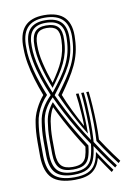

<svg xmlns="http://www.w3.org/2000/svg" viewBox="-90 -866 667 933"><g transform="rotate(-10 243.5 -400.0)"><path d="M203.2 7.2Q126.2 7.2 92 -25.4Q57.8 -58 56 -132.8Q55.5 -175.8 55.8 -204.6Q56 -233.5 57.6 -255.5Q59.2 -277.5 62.8 -299.2Q67 -331.5 83.9 -365.6Q100.8 -399.8 123 -425.5Q106.2 -468.8 93.9 -510.2Q81.5 -551.8 74.6 -590.5Q67.8 -629.2 67.8 -663.2Q65 -735.5 96.4 -771.4Q127.8 -807.2 194 -807.2Q263.5 -807.2 295.4 -772.2Q327.2 -737.2 322.2 -666.2Q321 -631 313.4 -600.1Q305.8 -569.2 291.9 -539.6Q278 -510 257.9 -478.6Q237.8 -447.2 211.5 -410.2Q227.8 -369 248.6 -326.8Q269.5 -284.5 291.2 -244.8L292.5 -245.2Q292.2 -272 290.2 -300.9Q288.2 -329.8 285.8 -356.5Q283.2 -383.2 280.2 -403.5H293.2Q297 -375.5 299.5 -342.4Q302 -309.2 303.2 -274.2Q304.5 -239.2 304.2 -205.2L303 -204.8Q282 -239 262.6 -274.1Q243.2 -309.2 226 -344.2Q208.8 -379.2 194 -412.8Q223 -452 244.1 -483.4Q265.2 -514.8 279.1 -543.5Q293 -572.2 300.4 -602.1Q307.8 -632 309.2 -668Q313.5 -731.8 285.1 -763.1Q256.8 -794.5 194 -794.5Q134.8 -794.5 107 -762.4Q79.2 -730.2 81.5 -664.2Q81.2 -639.8 85.4 -611.8Q89.5 -583.8 97.1 -553.1Q104.8 -522.5 116 -489.8Q127.2 -457 141 -422.8Q124 -405.8 110.6 -384.8Q97.2 -363.8 88.8 -341.6Q80.2 -319.5 77.5 -298Q74.2 -276.8 72.5 -255Q70.8 -233.2 70.5 -204.5Q70.2 -175.8 71 -133Q72.5 -64.8 103.2 -35.1Q134 -5.5 203.2 -5.5Q244.5 -5.5 269.2 -16.2Q294 -27 307.2 -49.4Q320.5 -71.8 326.5 -107L328 -107.5Q339.2 -90.2 350.2 -73.5Q361.2 -56.8 372.5 -40.5Q383.8 -24.2 395.5 -8.8L385.5 0.5Q371.8 -18.5 358.8 -37.8Q345.8 -57 332 -78L330.5 -77.5Q319.5 -35 290.1 -13.9Q260.8 7.2 203.2 7.2ZM203.2 -18.2Q141.8 -18.2 114.5 -45Q87.2 -71.8 86 -133.5Q85.2 -177.2 85.5 -205.9Q85.8 -234.5 87.5 -255.4Q89.2 -276.2 92.5 -297Q96.8 -331.2 113.8 -361.5Q130.8 -391.8 158.5 -419Q138.8 -465.8 124.4 -509.6Q110 -553.5 102.5 -593Q95 -632.5 95 -665.5Q93.2 -725 117.5 -753.4Q141.8 -781.8 194 -781.8Q249.5 -781.8 274.5 -754.1Q299.5 -726.5 296 -669.5Q294.5 -633.2 287.1 -603.4Q279.8 -573.5 265.4 -545.1Q251 -516.8 229.2 -485.4Q207.5 -454 177.2 -414.8Q195.8 -374.8 217 -333.8Q238.2 -292.8 262.4 -251.6Q286.5 -210.5 313.2 -170.2Q315 -204.5 314.5 -247.5Q314 -290.5 311.8 -332.1Q309.5 -373.8 306 -403.5H318.8Q321.8 -379.5 323.8 -347.4Q325.8 -315.2 326.6 -280.8Q327.5 -246.2 326.9 -214.4Q326.2 -182.5 324.2 -158.8Q338.8 -136.5 353.9 -113.9Q369 -91.2 384.6 -69.5Q400.2 -47.8 415.8 -27.2L405.8 -18Q391.2 -36.8 376.8 -56.9Q362.2 -77 348.1 -97.8Q334 -118.5 320.2 -139.2Q315.5 -98 304.4 -71.2Q293.2 -44.5 269.6 -31.4Q246 -18.2 203.2 -18.2ZM203.2 -31Q244.5 -31 265.8 -44.2Q287 -57.5 296.1 -84.1Q305.2 -110.8 310 -151.2Q281 -193.5 255.2 -236.6Q229.5 -279.8 207.1 -322.5Q184.8 -365.2 166 -406.5Q140 -380.5 125.6 -353.6Q111.2 -326.8 107.2 -295.8Q104.2 -275.8 102.5 -255.1Q100.8 -234.5 100.5 -206.1Q100.2 -177.8 100.8 -133.8Q102 -78.8 125.9 -54.9Q149.8 -31 203.2 -31ZM203.2 -43.8Q157.5 -43.8 137.1 -64.9Q116.8 -86 115.8 -134.2Q115 -177.8 115.2 -205.9Q115.5 -234 117.2 -254.4Q119 -274.8 122.2 -294.5Q125.8 -320.2 136.5 -342.6Q147.2 -365 162.5 -383.2Q175.8 -354.2 191.1 -324.5Q206.5 -294.8 223.4 -264.9Q240.2 -235 258.6 -205.2Q277 -175.5 296.2 -146Q292.8 -110.8 284.5 -88.1Q276.2 -65.5 257.5 -54.6Q238.8 -43.8 203.2 -43.8ZM203.2 -56.5Q234 -56.5 249.5 -66.1Q265 -75.8 271.4 -94.9Q277.8 -114 281 -142.8Q258.5 -177.5 237.1 -213.6Q215.8 -249.8 196.2 -286.5Q176.8 -323.2 159.5 -359.2Q150.8 -345.5 144.8 -327.5Q138.8 -309.5 136 -293.5Q133 -274 131.2 -253.9Q129.5 -233.8 129.2 -205.9Q129 -178 129.8 -134.5Q130.8 -92.8 148 -74.6Q165.2 -56.5 203.2 -56.5ZM169.8 -429Q197.8 -463.8 218.4 -492.9Q239 -522 252.9 -549.8Q266.8 -577.5 274 -606.9Q281.2 -636.2 282.5 -671Q285.5 -721.5 264.1 -745.2Q242.8 -769 194 -769Q148.8 -769 128.1 -744.2Q107.5 -719.5 108.8 -666.8Q108.5 -619 124.9 -557.9Q141.2 -496.8 169.8 -429ZM173.5 -452Q149.2 -513.8 135.5 -568.9Q121.8 -624 122.2 -667.8Q121.5 -714 138.6 -735.1Q155.8 -756.2 194 -756.2Q236 -756.2 253.8 -736.2Q271.5 -716.2 269.2 -672.5Q268.5 -640.5 261.8 -613Q255 -585.5 242.8 -559.8Q230.5 -534 213.1 -507.8Q195.8 -481.5 173.5 -452ZM177.8 -476.2Q196.2 -503 210.5 -526.6Q224.8 -550.2 234.6 -573.2Q244.5 -596.2 250 -620.9Q255.5 -645.5 256.2 -674.2Q257.8 -711.2 243.4 -727.4Q229 -743.5 194 -743.5Q163 -743.5 149.4 -726.1Q135.8 -708.8 136 -668.8Q135.2 -629.2 146.8 -580.5Q158.2 -531.8 177.8 -476.2ZM426 -36.5Q411 -56 396.1 -76.4Q381.2 -96.8 366.9 -117.9Q352.5 -139 338.5 -160.5Q341 -197 340.6 -241.4Q340.2 -285.8 337.6 -328.6Q335 -371.5 331 -403.5H343Q346.5 -374.8 349.2 -333.2Q352 -291.8 352.9 -247.6Q353.8 -203.5 351.8 -165.5Q365.2 -144.8 379.2 -124.4Q393.2 -104 407.4 -84.4Q421.5 -64.8 436 -46Z"/></g></svg>

Font: Big Shoulders Inline Display Thin Medium
Style: Regular
Weight: 500
Version: Version 2.002